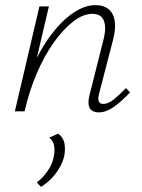

<svg xmlns="http://www.w3.org/2000/svg" viewBox="-20 -435 555 750"><path d="M366 4Q350 4 339.5 -3Q329 -10 326.5 -24.5Q324 -39 329 -61L385 -283Q396 -328 385.5 -354.5Q375 -381 341 -381Q305 -381 266 -351Q227 -321 190 -269Q153 -217 123.5 -148Q94 -79 76 0H47Q70 -91 104 -167.5Q138 -244 179.5 -299Q221 -354 266 -384.5Q311 -415 353 -415Q384 -415 403.5 -399.5Q423 -384 428 -354Q433 -324 422 -281L367 -69Q362 -51 365.5 -40Q369 -29 383 -29Q403 -29 424.5 -46.5Q446 -64 472 -91L488 -74Q454 -38 424 -17Q394 4 366 4ZM38 0 134 -410H171L75 0ZM140 295 124 278Q149 258 167 231.5Q185 205 190 177Q195 152 191 132.5Q187 113 172 103L207 87Q227 101 231.5 124Q236 147 231 174Q226 196 213.5 218.5Q201 241 182.5 260.5Q164 280 140 295Z"/></svg>

Font: Ysabeau Office ExtraLight
Style: Italic
Weight: 250
Italic angle: -12°
Designer: Christian Thalmann (Catharsis Fonts)
Version: Version 2.001;gftools[0.9.30]; featfreeze: tnum,lnum,ss02